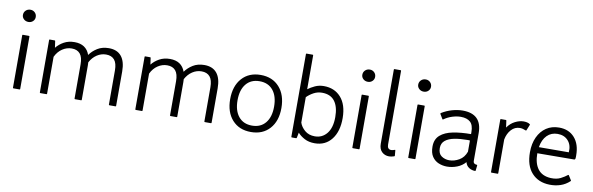

<svg xmlns="http://www.w3.org/2000/svg" viewBox="-50 -1244 5014 1624"><g transform="rotate(10 2457.5 -432.5)"><path d="M146 -85Q146 -80 141 -80H89Q84 -80 84 -85V-535Q84 -540 89 -540H141Q146 -540 146 -535ZM116 -655Q92 -655 76 -670Q60 -685 60 -706Q60 -729 76 -744.5Q92 -760 116 -760Q139 -760 154.5 -744.5Q170 -729 170 -706Q170 -685 154.5 -670Q139 -655 116 -655Z M377 -85Q377 -80 372 -80H320Q315 -80 315 -85V-535Q315 -540 320 -540H362Q367 -540 367 -535L375 -479Q400 -511 439.5 -533Q479 -555 531 -555Q631 -555 662 -468Q687 -504 728 -529.5Q769 -555 826 -555Q897 -555 933.5 -510.5Q970 -466 970 -380V-85Q970 -80 965 -80H913Q908 -80 908 -85V-378Q908 -440 883.5 -469Q859 -498 812 -498Q770 -498 733.5 -474Q697 -450 674 -407Q675 -394 675 -380V-85Q675 -80 670 -80H618Q613 -80 613 -85V-378Q613 -440 588.5 -469Q564 -498 517 -498Q474 -498 436.5 -473Q399 -448 377 -402Z M1197 -85Q1197 -80 1192 -80H1140Q1135 -80 1135 -85V-535Q1135 -540 1140 -540H1182Q1187 -540 1187 -535L1195 -479Q1220 -511 1259.5 -533Q1299 -555 1351 -555Q1451 -555 1482 -468Q1507 -504 1548 -529.5Q1589 -555 1646 -555Q1717 -555 1753.5 -510.5Q1790 -466 1790 -380V-85Q1790 -80 1785 -80H1733Q1728 -80 1728 -85V-378Q1728 -440 1703.5 -469Q1679 -498 1632 -498Q1590 -498 1553.5 -474Q1517 -450 1494 -407Q1495 -394 1495 -380V-85Q1495 -80 1490 -80H1438Q1433 -80 1433 -85V-378Q1433 -440 1408.5 -469Q1384 -498 1337 -498Q1294 -498 1256.5 -473Q1219 -448 1197 -402Z M2130 -65Q2029 -65 1969.5 -131Q1910 -197 1910 -309Q1910 -422 1969.5 -488.5Q2029 -555 2130 -555Q2231 -555 2290.5 -488.5Q2350 -422 2350 -309Q2350 -197 2290.5 -131Q2231 -65 2130 -65ZM2130 -120Q2204 -120 2245.5 -170.5Q2287 -221 2287 -310Q2287 -400 2245.5 -450.5Q2204 -501 2130 -501Q2056 -501 2014.5 -450.5Q1973 -400 1973 -310Q1973 -221 2014.5 -170.5Q2056 -120 2130 -120Z M2522 -85Q2520 -80 2517 -80H2480Q2475 -80 2475 -85V-795Q2475 -800 2480 -800H2532Q2537 -800 2537 -795V-504Q2562 -523 2596.5 -539Q2631 -555 2672 -555Q2764 -555 2819 -493Q2874 -431 2875 -317Q2876 -202 2823 -133.5Q2770 -65 2678 -65Q2627 -65 2590.5 -84.5Q2554 -104 2531 -130ZM2537 -436V-218Q2549 -181 2583 -152Q2617 -123 2669 -123Q2733 -123 2772.5 -172.5Q2812 -222 2812 -313Q2812 -401 2776 -449Q2740 -497 2667 -497Q2629 -497 2596 -479.5Q2563 -462 2537 -436Z M3061 -85Q3061 -80 3056 -80H3004Q2999 -80 2999 -85V-535Q2999 -540 3004 -540H3056Q3061 -540 3061 -535ZM3031 -655Q3007 -655 2991 -670Q2975 -685 2975 -706Q2975 -729 2991 -744.5Q3007 -760 3031 -760Q3054 -760 3069.5 -744.5Q3085 -729 3085 -706Q3085 -685 3069.5 -670Q3054 -655 3031 -655Z M3356 -128Q3361 -130 3361 -124L3365 -79Q3365 -75 3360 -73Q3336 -65 3317 -65Q3280 -65 3255 -89Q3230 -113 3230 -159V-795Q3230 -800 3235 -800H3287Q3292 -800 3292 -795V-162Q3292 -121 3327 -121Q3333 -121 3340.5 -123Q3348 -125 3356 -128Z M3541 -85Q3541 -80 3536 -80H3484Q3479 -80 3479 -85V-535Q3479 -540 3484 -540H3536Q3541 -540 3541 -535ZM3511 -655Q3487 -655 3471 -670Q3455 -685 3455 -706Q3455 -729 3471 -744.5Q3487 -760 3511 -760Q3534 -760 3549.5 -744.5Q3565 -729 3565 -706Q3565 -685 3549.5 -670Q3534 -655 3511 -655Z M3683 -494Q3681 -499 3685 -502Q3727 -528 3774 -541.5Q3821 -555 3865 -555Q4030 -555 4030 -390V-154Q4030 -137 4039 -130.5Q4048 -124 4061 -124Q4065 -124 4065 -118L4060 -74Q4060 -70 4055 -70Q4027 -70 4003 -85Q3979 -100 3971 -131Q3943 -98 3900.5 -81.5Q3858 -65 3814 -65Q3777 -65 3742.5 -79Q3708 -93 3686.5 -125Q3665 -157 3665 -211Q3665 -274 3705 -309Q3745 -344 3814 -357.5Q3883 -371 3968 -371V-388Q3968 -449 3939.5 -474.5Q3911 -500 3858 -500Q3824 -500 3785.5 -488Q3747 -476 3715 -453Q3710 -448 3707 -454ZM3968 -220V-316Q3963 -317 3957.5 -317Q3952 -317 3946 -317Q3885 -317 3835.5 -307.5Q3786 -298 3757 -274.5Q3728 -251 3728 -209Q3728 -161 3757.5 -141Q3787 -121 3824 -121Q3867 -121 3908.5 -145Q3950 -169 3968 -220Z M4252 -85Q4252 -80 4247 -80H4195Q4190 -80 4190 -85V-535Q4190 -540 4195 -540H4237Q4242 -540 4242 -535L4250 -477Q4276 -515 4314.5 -534.5Q4353 -554 4388 -554Q4402 -554 4417 -551Q4432 -548 4442 -540Q4446 -538 4444 -534L4424 -485Q4422 -480 4417 -482Q4390 -494 4367 -494Q4323 -494 4292.5 -460.5Q4262 -427 4252 -375Z M4548 -308Q4548 -223 4584.5 -174.5Q4621 -126 4696 -122Q4746 -120 4780 -137.5Q4814 -155 4836 -173Q4840 -176 4843 -172L4868 -132Q4870 -129 4867 -126Q4832 -93 4788.5 -78.5Q4745 -64 4696 -65Q4599 -67 4542 -129.5Q4485 -192 4485 -307Q4485 -381 4511 -437Q4537 -493 4583.5 -524Q4630 -555 4693 -555Q4777 -555 4826 -499.5Q4875 -444 4875 -348Q4875 -343 4875 -337.5Q4875 -332 4874 -321Q4872 -311 4864 -311L4548 -309Q4548 -309 4548 -308ZM4552 -362 4809 -363Q4814 -425 4780.5 -462.5Q4747 -500 4690 -500Q4635 -500 4599 -464Q4563 -428 4552 -362Z"/></g></svg>

Font: Gowun Dodum
Style: Regular
Weight: 400
Designer: Yanghee Ryu
Foundry: Yanghee Ryu
Version: Version 2.000